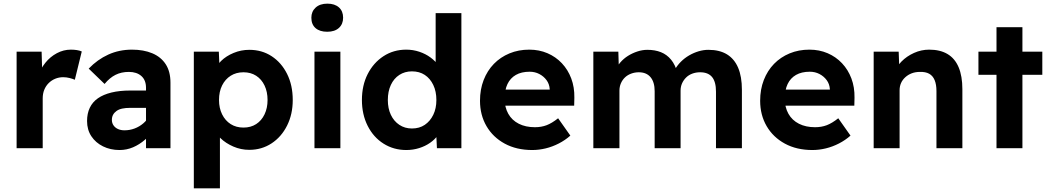

<svg xmlns="http://www.w3.org/2000/svg" viewBox="-20 -812 5752 1052"><path d="M71 0V-529H208L213 -359L189 -395Q202 -435 228.5 -468Q255 -501 291.5 -520.5Q328 -540 368 -540Q386 -540 401.5 -537.5Q417 -535 428 -530L390 -375Q379 -380 361.5 -384.5Q344 -389 326 -389Q303 -389 282.5 -380.5Q262 -372 246.5 -356.5Q231 -341 222.5 -320Q214 -299 214 -273V0Z M780 0V-331Q780 -373 754.5 -395.5Q729 -418 686 -418Q645 -418 613 -402Q581 -386 553 -352L466 -436Q514 -486 573.5 -513Q633 -540 703 -540Q767 -540 814.5 -520Q862 -500 888 -460Q914 -420 914 -359V0ZM635 10Q585 10 544.5 -10Q504 -30 480.5 -65.5Q457 -101 457 -149Q457 -190 472 -221.5Q487 -253 516.5 -273.5Q546 -294 590.5 -305Q635 -316 694 -316H850L841 -221H692Q668 -221 649.5 -217Q631 -213 618.5 -204Q606 -195 599.5 -183Q593 -171 593 -155Q593 -138 602 -125Q611 -112 626.5 -105Q642 -98 662 -98Q691 -98 717.5 -108Q744 -118 765 -136Q786 -154 798 -177L825 -106Q804 -72 774 -46Q744 -20 709 -5Q674 10 635 10Z M1042 220V-529H1179L1184 -411L1158 -420Q1164 -451 1191.5 -478Q1219 -505 1260 -522Q1301 -539 1346 -539Q1415 -539 1468.5 -504Q1522 -469 1553 -407Q1584 -345 1584 -264Q1584 -186 1553 -124Q1522 -62 1468 -26.5Q1414 9 1346 9Q1300 9 1258.5 -9Q1217 -27 1188 -55Q1159 -83 1152 -116L1185 -130V220ZM1314 -113Q1354 -113 1383.5 -132Q1413 -151 1429.5 -185.5Q1446 -220 1446 -264Q1446 -309 1429.5 -343.5Q1413 -378 1383.5 -397Q1354 -416 1314 -416Q1274 -416 1244 -397Q1214 -378 1197 -344Q1180 -310 1180 -264Q1180 -220 1197 -185.5Q1214 -151 1244 -132Q1274 -113 1314 -113Z M1703 0V-529H1845V0ZM1773 -638Q1732 -638 1709 -658Q1686 -678 1686 -715Q1686 -749 1709.5 -770.5Q1733 -792 1774 -792Q1814 -792 1837 -771.5Q1860 -751 1860 -715Q1860 -680 1837 -659Q1814 -638 1773 -638Z M2206 10Q2137 10 2081.5 -25Q2026 -60 1994.5 -122.5Q1963 -185 1963 -264Q1963 -344 1994.5 -406Q2026 -468 2081 -504Q2136 -540 2206 -540Q2243 -540 2277.5 -528.5Q2312 -517 2339 -497Q2366 -477 2383 -452.5Q2400 -428 2403 -402L2367 -395V-740H2508V0H2374L2368 -122L2396 -118Q2395 -94 2379 -71Q2363 -48 2336.5 -29.5Q2310 -11 2276.5 -0.5Q2243 10 2206 10ZM2237 -108Q2278 -108 2307.5 -128Q2337 -148 2354 -183Q2371 -218 2371 -264Q2371 -311 2354 -346.5Q2337 -382 2307.5 -401.5Q2278 -421 2237 -421Q2198 -421 2168 -401.5Q2138 -382 2121.5 -346.5Q2105 -311 2105 -264Q2105 -218 2121.5 -183Q2138 -148 2168 -128Q2198 -108 2237 -108Z M2896 10Q2810 10 2745.5 -25Q2681 -60 2645.5 -121Q2610 -182 2610 -260Q2610 -322 2630 -373.5Q2650 -425 2686 -462Q2722 -499 2771.5 -519.5Q2821 -540 2880 -540Q2934 -540 2979.5 -520.5Q3025 -501 3058.5 -465.5Q3092 -430 3110 -382Q3128 -334 3127 -277L3126 -233H2701L2678 -321H3009L2992 -303V-324Q2990 -352 2974.5 -373Q2959 -394 2935 -406.5Q2911 -419 2882 -419Q2837 -419 2806.5 -401.5Q2776 -384 2760.5 -351.5Q2745 -319 2745 -271Q2745 -224 2765 -188.5Q2785 -153 2822.5 -134Q2860 -115 2911 -115Q2946 -115 2975 -126Q3004 -137 3038 -164L3105 -69Q3077 -44 3042 -26Q3007 -8 2970 1Q2933 10 2896 10Z M3231 0V-529H3368L3371 -428L3350 -422Q3360 -448 3378.5 -469.5Q3397 -491 3421 -506Q3445 -521 3472.5 -530Q3500 -539 3527 -539Q3569 -539 3601.5 -526Q3634 -513 3657 -485Q3680 -457 3692 -412L3671 -416L3678 -431Q3691 -454 3711 -474Q3731 -494 3756 -508.5Q3781 -523 3808 -531Q3835 -539 3861 -539Q3923 -539 3963.5 -514Q4004 -489 4024.5 -440.5Q4045 -392 4045 -320V0H3903V-310Q3903 -364 3881.5 -390Q3860 -416 3816 -416Q3793 -416 3773 -408.5Q3753 -401 3739 -387Q3725 -373 3717 -355Q3709 -337 3709 -315V0H3567V-312Q3567 -362 3544.5 -389Q3522 -416 3480 -416Q3458 -416 3438 -408.5Q3418 -401 3404 -387.5Q3390 -374 3382 -355.5Q3374 -337 3374 -315V0Z M4431 10Q4345 10 4280.5 -25Q4216 -60 4180.5 -121Q4145 -182 4145 -260Q4145 -322 4165 -373.5Q4185 -425 4221 -462Q4257 -499 4306.5 -519.5Q4356 -540 4415 -540Q4469 -540 4514.5 -520.5Q4560 -501 4593.5 -465.5Q4627 -430 4645 -382Q4663 -334 4662 -277L4661 -233H4236L4213 -321H4544L4527 -303V-324Q4525 -352 4509.5 -373Q4494 -394 4470 -406.5Q4446 -419 4417 -419Q4372 -419 4341.5 -401.5Q4311 -384 4295.5 -351.5Q4280 -319 4280 -271Q4280 -224 4300 -188.5Q4320 -153 4357.5 -134Q4395 -115 4446 -115Q4481 -115 4510 -126Q4539 -137 4573 -164L4640 -69Q4612 -44 4577 -26Q4542 -8 4505 1Q4468 10 4431 10Z M4767 0V-529H4904L4908 -421L4880 -409Q4890 -445 4919 -474.5Q4948 -504 4988 -522Q5028 -540 5071 -540Q5131 -540 5171.5 -516Q5212 -492 5232.5 -443.5Q5253 -395 5253 -323V0H5111V-313Q5111 -349 5101 -373Q5091 -397 5071 -408Q5051 -419 5020 -418Q4996 -418 4976 -410.5Q4956 -403 4940.5 -389Q4925 -375 4917 -357Q4909 -339 4909 -317V0H4838Q4816 0 4798 0Q4780 0 4767 0Z M5440 0V-663H5582V0ZM5341 -402V-529H5691V-402Z"/></svg>

Font: Readex Pro SemiBold
Style: Regular
Weight: 600
Designer: Bonnie Shaver-Troup, Thomas Jockin
Foundry: Lexend
Version: Version 1.204